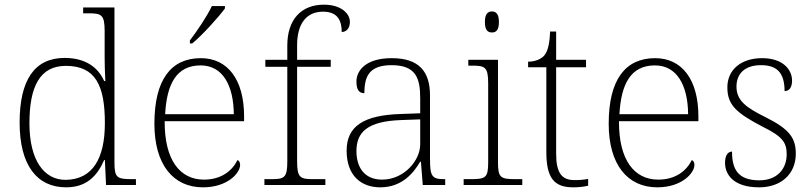

<svg xmlns="http://www.w3.org/2000/svg" viewBox="-20 -792 3478 822"><path d="M263 10C350 10 396 -38 426 -107H429L434 0H562V-25H548C481 -25 470 -30 470 -97V-760H336V-735H358C414 -735 428 -730 428 -659V-548C428 -519 429 -481 431 -445H426C399 -506 343 -544 257 -544C126 -544 64 -447 64 -267C64 -85 138 10 263 10ZM262 -22C168 -21 106 -107 106 -264C106 -422 151 -510 262 -510C389 -510 429 -426 429 -265C429 -114 377 -24 262 -22Z M793 -619V-606H803C847 -642 918 -721 943 -756V-766H887C866 -721 822 -657 793 -619ZM849 10C954 10 1008 -51 1008 -86C1008 -97 1004 -103 997 -107C974 -61 928 -23 853 -23C751 -23 684 -106 685 -273H1025V-294C1025 -452 954 -543 840 -543C712 -543 641 -451 641 -262C641 -88 721 10 849 10ZM981 -303H687C694 -432 735 -512 839 -512C933 -512 980 -427 981 -303Z M1112 0H1373V-25H1322C1266 -25 1252 -30 1252 -101V-506H1396V-536H1252V-599C1252 -688 1290 -742 1363 -742C1427 -742 1443 -702 1443 -655C1461 -655 1478 -669 1478 -698C1478 -735 1439 -772 1367 -772C1269 -772 1210 -708 1210 -597V-536H1116V-506H1210V-101C1210 -30 1197 -25 1140 -25H1112Z M1608 10C1703 10 1752 -54 1779 -100H1782L1790 0H1886V-25H1880C1828 -25 1821 -40 1821 -111V-383C1821 -485 1775 -543 1657 -543C1546 -543 1506 -490 1506 -443C1506 -408 1517 -393 1540 -393C1540 -467 1562 -513 1657 -513C1763 -513 1779 -454 1779 -371V-307L1696 -304C1537 -299 1464 -252 1464 -147C1464 -39 1527 10 1608 10ZM1616 -23C1538 -23 1506 -78 1506 -145C1506 -225 1551 -273 1698 -278L1779 -281V-174C1779 -104 1709 -23 1616 -23Z M2086 -653C2104 -653 2116 -663 2116 -698C2116 -732 2104 -743 2086 -743C2068 -743 2056 -732 2056 -698C2056 -663 2068 -653 2086 -653ZM1965 0H2216V-25H2190C2123 -25 2112 -30 2112 -98V-536H1985V-511H2000C2056 -511 2070 -506 2070 -435V-97C2070 -30 2059 -25 1992 -25H1965Z M2434 10C2455 10 2478 8 2498 3V-26C2477 -22 2461 -21 2439 -21C2385 -21 2361 -52 2361 -134V-504H2489V-536H2361V-657H2335C2333 -595 2322 -566 2307 -551C2292 -537 2269 -528 2241 -528V-504H2319V-142C2319 -30 2352 10 2434 10Z M2794 10C2899 10 2953 -51 2953 -86C2953 -97 2949 -103 2942 -107C2919 -61 2873 -23 2798 -23C2696 -23 2629 -106 2630 -273H2970V-294C2970 -452 2899 -543 2785 -543C2657 -543 2586 -451 2586 -262C2586 -88 2666 10 2794 10ZM2926 -303H2632C2639 -432 2680 -512 2784 -512C2878 -512 2925 -427 2926 -303Z M3230 10C3323 10 3387 -46 3387 -134C3387 -199 3362 -238 3260 -289C3177 -330 3133 -360 3133 -421C3133 -474 3166 -513 3238 -513C3303 -513 3339 -484 3339 -402C3360 -402 3371 -419 3371 -447C3371 -492 3334 -543 3243 -543C3152 -543 3094 -493 3094 -418C3094 -342 3133 -308 3246 -249C3332 -207 3348 -180 3348 -131C3348 -70 3308 -20 3231 -20C3139 -20 3114 -68 3114 -143C3098 -143 3084 -129 3084 -95C3084 -45 3120 10 3230 10Z"/></svg>

Font: Noto Serif Ethiopic ExtraLight
Style: Regular
Weight: 200
Designer: Monotype Design Team
Foundry: Monotype Imaging Inc.
Version: Version 2.102